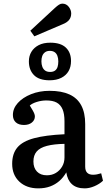

<svg xmlns="http://www.w3.org/2000/svg" viewBox="-20 -1023 591 1057"><path d="M191 14Q126 14 86.5 -23Q47 -60 47 -121Q47 -177 75.5 -211Q104 -245 167 -262Q230 -279 335 -284V-356Q335 -396 324.5 -421Q314 -446 292.5 -458Q271 -470 235 -470Q209 -470 183 -462Q157 -454 144 -442Q154 -426 160.5 -414.5Q167 -403 169.5 -395.5Q172 -388 172 -382Q172 -362 155.5 -348.5Q139 -335 112 -335Q83 -335 67 -349.5Q51 -364 51 -390Q51 -426 78 -456Q105 -486 151 -504.5Q197 -523 253 -523Q319 -523 362.5 -503Q406 -483 427.5 -442.5Q449 -402 449 -340V-106Q449 -83 460 -72Q471 -61 492 -61Q503 -61 513.5 -63Q524 -65 537 -69L547 -28Q528 -10 500 2Q472 14 446 14Q401 14 376 -9Q351 -32 345 -74Q328 -45 306 -26Q284 -7 255.5 3.5Q227 14 191 14ZM238 -58Q266 -58 287.5 -71Q309 -84 322 -106Q335 -128 335 -156V-231Q277 -230 238.5 -220Q200 -210 182 -189Q164 -168 164 -134Q164 -99 183.5 -78.5Q203 -58 238 -58ZM253 -581Q195 -581 167 -609.5Q139 -638 139 -685Q139 -715 153 -738Q167 -761 193 -774.5Q219 -788 257 -788Q314 -788 342.5 -761Q371 -734 371 -687Q371 -655 357.5 -631.5Q344 -608 317.5 -594.5Q291 -581 253 -581ZM256 -627Q273 -627 283 -634.5Q293 -642 297 -655Q301 -668 301 -685Q301 -702 296 -715.5Q291 -729 280.5 -736Q270 -743 254 -743Q238 -743 227.5 -735Q217 -727 212.5 -714.5Q208 -702 208 -685Q208 -669 213 -655.5Q218 -642 228.5 -634.5Q239 -627 256 -627ZM169 -823 147 -854 282 -979Q295 -991 304.5 -997Q314 -1003 323 -1003Q345 -1003 358.5 -985.5Q372 -968 372 -949Q372 -928 360.5 -913.5Q349 -899 326 -890Z"/></svg>

Font: Literata 18pt Medium
Style: Regular
Weight: 500
Designer: Latin by Veronika Burian and Jose Scaglione. Greek by Irene Vlachou. Cyrillic by Vera Evstafieva.
Foundry: TypeTogether
Version: Version 3.103;gftools[0.9.29]